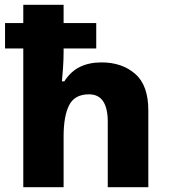

<svg xmlns="http://www.w3.org/2000/svg" viewBox="-20 -780 708 800"><path d="M245 -760V-684H381V-578H245V-563Q245 -531 242.5 -495.5Q240 -460 238 -441H248Q275 -483 313.5 -501.5Q352 -520 403 -520Q488 -520 543 -472.5Q598 -425 598 -320V0H429V-272Q429 -387 351 -387Q291 -387 268 -341.5Q245 -296 245 -211V0H77V-578H1V-684H77V-760Z"/></svg>

Font: Noto Sans Kannada ExtraBold
Style: Regular
Weight: 800
Designer: Jelle Bosma - Monotype Design Team
Foundry: Monotype Imaging Inc.
Version: Version 2.005; ttfautohint (v1.8.4.7-5d5b)